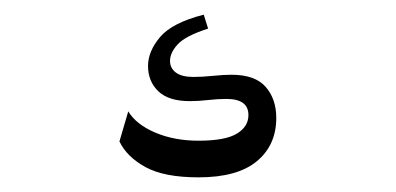

<svg xmlns="http://www.w3.org/2000/svg" viewBox="-20 -39 540 262"><path d="M251 203Q204 203 178.5 189Q153 175 143 154L155 113Q166 131 192 142Q218 153 251 153Q287 153 303 143.5Q319 134 319 118Q319 96 289 96Q277 96 264 97.5Q251 99 239 99Q210 99 196 85.5Q182 72 182 51Q182 31 198.5 11.5Q215 -8 258 -19L264 0Q233 10 222.5 21.5Q212 33 212 44Q212 54 220 60Q228 66 244 66Q256 66 270.5 64.5Q285 63 296 63Q328 63 342.5 79.5Q357 96 357 122Q357 159 330.5 181Q304 203 251 203Z"/></svg>

Font: Savate ExtraLight
Style: Regular
Weight: 200
Designer: Max Esnée
Foundry: Plomb Type
Version: Version 2.000